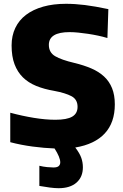

<svg xmlns="http://www.w3.org/2000/svg" viewBox="-20 -770 647 1010"><path d="M288 220Q268 220 241.5 216.5Q215 213 187 208V102Q207 107 227.5 109Q248 111 261 111Q281 111 289 103.5Q297 96 297 84Q297 58 267 11Q213 9 152 1Q91 -7 34 -22V-177Q97 -160 158.5 -150Q220 -140 271 -140Q332 -140 360 -156.5Q388 -173 388 -208Q388 -247 356 -264Q324 -281 265 -292Q212 -301 170.5 -318Q129 -335 100.5 -363Q72 -391 56.5 -432Q41 -473 41 -531Q41 -582 60.5 -623Q80 -664 117 -692Q154 -720 207 -735Q260 -750 327 -750Q375 -750 427 -743.5Q479 -737 550 -722L545 -570Q522 -577 496 -582.5Q470 -588 443.5 -592Q417 -596 392 -598.5Q367 -601 346 -601Q237 -601 237 -534Q237 -494 270 -474.5Q303 -455 371 -439Q421 -427 460.5 -410Q500 -393 527.5 -367.5Q555 -342 569.5 -306Q584 -270 584 -221Q584 -125 531 -68Q478 -11 376 6Q399 36 407.5 60Q416 84 416 110Q416 161 382.5 190.5Q349 220 288 220Z"/></svg>

Font: Encode Sans Narrow
Style: ExtraBold
Weight: 800
Designer: Pablo Impallari, Andres Torresi
Foundry: Pablo Impallari, Andres Torresi
Version: Version 1.000; ttfautohint (v1.00) -l 8 -r 50 -G 200 -x 14 -